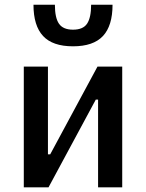

<svg xmlns="http://www.w3.org/2000/svg" viewBox="-20 -803 626 823"><path d="M150.4 0V-141.6H195.3L397.9 -517.6H432.1V-376H390.6L188 0ZM82 0V-517.6H185.5V0ZM400.4 0V-517.6H503.9V0ZM293 -604.5Q205.6 -604.5 164.6 -648.7Q123.5 -692.9 123.5 -782.7H215.3Q215.3 -726.6 232.9 -701.2Q250.5 -675.8 293 -675.8Q336.4 -675.8 353.5 -701.9Q370.6 -728 370.6 -782.7H462.4Q462.4 -692.4 421.1 -648.4Q379.9 -604.5 293 -604.5Z"/></svg>

Font: Cascadia Mono PL
Style: Regular
Weight: 400
Monospace: yes
Designer: Aaron Bell
Foundry: Saja Typeworks
Version: Version 2102.003